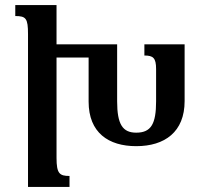

<svg xmlns="http://www.w3.org/2000/svg" viewBox="-20 -734 799 754"><path d="M253 -43C214 -43 202 -52 202 -114V-508H328V-335C328 -213 406 -160 515 -160C627 -160 705 -216 705 -337V-560H547V-516C581 -516 593 -507 593 -463V-336C593 -247 573 -213 515 -213C462 -213 440 -245 440 -336V-560H202V-714H40V-671C82 -671 90 -662 90 -600V0H253Z"/></svg>

Font: Noto Serif Armenian Condensed Semi
Style: Regular
Weight: 600
Width: 3
Designer: Monotype Design Team
Foundry: Monotype Imaging Inc.
Version: Version 1.901